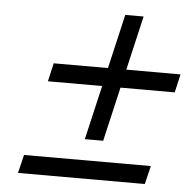

<svg xmlns="http://www.w3.org/2000/svg" viewBox="-48 -671 726 730"><g transform="rotate(5 315.0 -306.0)"><path d="M548 -59 531 11H47L64 -59ZM401 -623H471L423 -416H630L614 -346H407L359 -139H289L337 -346H130L146 -416H353Z"/></g></svg>

Font: Miedinger
Style: Italic
Weight: 400
Italic angle: -13°
Version: Version 001.000